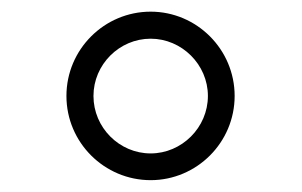

<svg xmlns="http://www.w3.org/2000/svg" viewBox="-20 -720 512 326"><path d="M235.8 -414.1C314 -414.1 378.4 -478 378.4 -557.1C378.4 -636.2 314 -700.2 235.8 -700.2C157.2 -700.2 92.8 -636.2 92.8 -557.1C92.8 -478 157.2 -414.1 235.8 -414.1ZM235.8 -459.5C182.6 -459.5 138.7 -503.4 138.7 -557.1C138.7 -610.4 182.6 -654.3 235.8 -654.3C288.6 -654.3 333 -610.4 333 -557.1C333 -503.4 288.6 -459.5 235.8 -459.5Z"/></svg>

Font: HK Grotesk
Style: Regular
Weight: 400
Designer: Alfredo Marco Pradil and Stefan Peev
Foundry: Hanken Design Co.
Version: Version 1.045;PS 001.045;hotconv 1.0.88;makeotf.lib2.5.64775